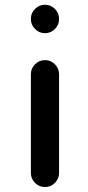

<svg xmlns="http://www.w3.org/2000/svg" viewBox="-20 -793 364 792"><path d="M165 -656.2Q141.6 -656.2 124.5 -673.3Q107.4 -690.4 107.4 -713.9V-715.8Q107.4 -739.3 124.5 -756.3Q141.6 -773.4 165 -773.4H166Q189.5 -773.4 206.5 -756.3Q223.6 -739.3 223.6 -715.8V-713.9Q223.6 -690.4 206.5 -673.3Q189.5 -656.2 166 -656.2ZM165 -21.5Q141.6 -21.5 124.5 -38.6Q107.4 -55.7 107.4 -79.1V-487.3Q107.4 -510.7 124.5 -527.8Q141.6 -544.9 165 -544.9H166Q189.5 -544.9 206.5 -527.8Q223.6 -510.7 223.6 -487.3V-79.1Q223.6 -55.7 206.5 -38.6Q189.5 -21.5 166 -21.5Z"/></svg>

Font: Gen Jyuu Gothic P Medium
Style: Regular
Weight: 500
Designer: [Source Han Sans]
Ryoko NISHIZUKA  (kana & ideographs); Paul D. Hunt (Latin, Greek & Cyrillic); Wenlong ZHANG  (bopomofo
Version: Version 1.002.20150607